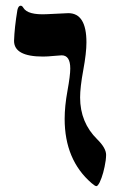

<svg xmlns="http://www.w3.org/2000/svg" viewBox="-20 -636 428 667"><path d="M347.2 -78.6Q340.3 -32.2 326.2 -2.4Q319.3 10.7 314.9 10.7Q310.1 10.7 297.9 0Q204.6 -80.6 204.6 -223.1Q204.6 -267.1 214.4 -320.6Q224.1 -374 224.1 -397.9Q224.1 -443.8 194.3 -443.8Q188 -443.8 166.5 -441.7Q145 -439.5 129.4 -439.5Q28.8 -439.5 28.8 -494.1Q30.3 -540.5 40.5 -601.6Q43.9 -616.2 51.8 -616.2Q57.1 -616.2 61.5 -608.4Q76.7 -583.5 142.3 -586.7Q208 -589.8 217.3 -590.3Q280.3 -590.3 280.3 -488.8Q280.3 -452.1 269.3 -392.6Q258.3 -333 258.3 -297.4Q258.3 -210.4 317.9 -151.9Q348.6 -121.6 348.6 -98.1Q348.6 -90.8 347.2 -78.6Z"/></svg>

Font: IranNastaliq
Style: Regular
Weight: 400
Designer: Hossein Zahedi
Version: Version 1.5